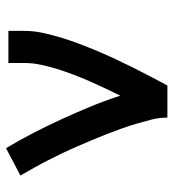

<svg xmlns="http://www.w3.org/2000/svg" viewBox="11 -589 578 640"><g transform="rotate(-90 300.0 -269.0)"><path d="M228 0Q228 -27 221.5 -52.5Q215 -78 207.5 -103.5Q200 -129 191 -154Q182 -179 172.5 -203.5Q163 -228 152.5 -252.5Q142 -277 131.5 -301.5Q121 -326 109.5 -350Q98 -374 86 -397.5Q74 -421 61 -444Q48 -467 35 -490L126 -538Q153 -493 177 -446.5Q201 -400 223 -352Q245 -304 265 -255.5Q285 -207 301 -157Q314 -183 326 -208.5Q338 -234 349.5 -260Q361 -286 371 -312.5Q381 -339 389.5 -366Q398 -393 404 -421Q410 -449 410 -477V-530H517V-477Q517 -445 510 -413.5Q503 -382 493.5 -351Q484 -320 472.5 -290Q461 -260 448.5 -230.5Q436 -201 422.5 -172Q409 -143 394.5 -114Q380 -85 365 -56.5Q350 -28 335 0Z"/></g></svg>

Font: Iosevka Curly SmBdEx
Style: Regular
Weight: 600
Width: 7
Monospace: yes
Designer: Belleve Invis
Foundry: Belleve Invis
Version: Version 11.1.0; ttfautohint (v1.8.3)